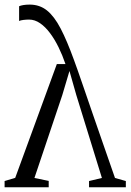

<svg xmlns="http://www.w3.org/2000/svg" viewBox="-24 -794 554 814"><path d="M102 -774.5Q144 -774.5 175 -749.8Q206 -725 233 -673.2Q260 -621.5 289.5 -540Q294.5 -527.5 305.2 -496.5Q316 -465.5 332 -419.2Q348 -373 368.2 -313.8Q388.5 -254.5 412.8 -185.2Q437 -116 463.5 -39.5L509.5 -26.5V0H353.5V-26.5L408 -39.5L299.5 -391L270.5 -493L240 -390.5L122 -39.5L182.5 -27V0H-4.5V-26.5L40.5 -40L217 -522.5H253.5Q241 -559.5 224.5 -593.2Q208 -627 188.2 -653.5Q168.5 -680 146 -695.5Q123.5 -711 99.5 -711Q87.5 -711 75.2 -709.5Q63 -708 57 -705V-767.5Q63 -770.5 74.8 -772.5Q86.5 -774.5 102 -774.5Z"/></svg>

Font: Merriweather 96pt Light
Style: Regular
Weight: 300
Version: Version 2.100